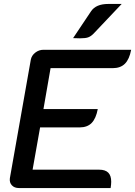

<svg xmlns="http://www.w3.org/2000/svg" viewBox="-20 -952 684 972"><path d="M136 -650Q140 -671 158.5 -685.5Q177 -700 200 -700H644Q635 -652 612.5 -629.5Q590 -607 551 -607H236L200 -400H475Q466 -352 444 -329.5Q422 -307 383 -307H183L145 -93H482Q513 -93 528 -78Q543 -63 543 -32Q543 -18 540 0H76Q53 0 40 -14Q27 -28 30 -50ZM441 -895Q466 -932 528 -932H596L453 -781Q440 -768 426.5 -763Q413 -758 385 -758Q364 -758 350 -759Z"/></svg>

Font: K2D Medium
Style: Italic
Weight: 500
Italic angle: -10°
Designer: Katatrad Aksorn Co.,Ltd.
Foundry: Cadson Demak Co.,Ltd.
Version: Version 1.000; ttfautohint (v1.6)